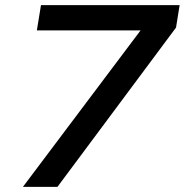

<svg xmlns="http://www.w3.org/2000/svg" viewBox="-20 -725 717 745"><path d="M69 0 560 -653 564 -607H123L139 -705H677L663 -618L203 0Z"/></svg>

Font: Nunito Sans 7pt SemiExpanded SemiBold
Style: Italic
Weight: 600
Width: 6
Italic angle: -9°
Designer: Vernon Adams
Foundry: Vernon Adams
Version: Version 3.101;gftools[0.9.27]